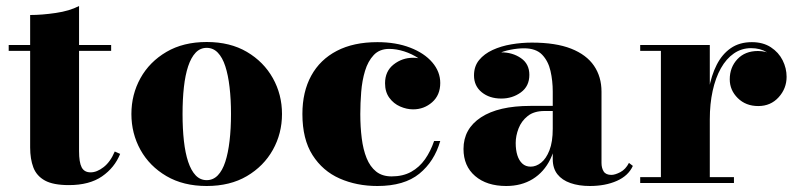

<svg xmlns="http://www.w3.org/2000/svg" viewBox="-20 -610 2654 640"><path d="M209.5 7Q157.5 7 129.8 -8.2Q102 -23.5 91.2 -51.8Q80.5 -80 80.5 -118.5V-560Q119.5 -560 165.8 -566.8Q212 -573.5 243.5 -590V-106.5Q243.5 -69 252.2 -52.2Q261 -35.5 282 -35.5Q303 -35.5 325.5 -53Q348 -70.5 362.5 -105L380.5 -97Q362 -51 320 -22Q278 7 209.5 7ZM9 -440.5V-460H350.5V-440.5Z M669 10Q591 10 534.8 -23Q478.5 -56 448.2 -110.5Q418 -165 418 -230Q418 -295 448.2 -349.5Q478.5 -404 534.8 -437Q591 -470 669 -470Q747 -470 803 -437Q859 -404 889.5 -349.5Q920 -295 920 -230Q920 -165 889.5 -110.5Q859 -56 803 -23Q747 10 669 10ZM669 -9.5Q690.5 -9.5 706 -25.5Q721.5 -41.5 731 -70.8Q740.5 -100 745.2 -140.5Q750 -181 750 -230Q750 -279 745.2 -319.5Q740.5 -360 731 -389.2Q721.5 -418.5 706 -434.5Q690.5 -450.5 669 -450.5Q647.5 -450.5 632.2 -434.5Q617 -418.5 607.2 -389.2Q597.5 -360 593 -319.5Q588.5 -279 588.5 -230Q588.5 -181 593 -140.5Q597.5 -100 607.2 -70.8Q617 -41.5 632.2 -25.5Q647.5 -9.5 669 -9.5Z M1238 10Q1169 10 1112.2 -15Q1055.5 -40 1021.8 -93Q988 -146 988 -230Q988 -304 1017.5 -357.8Q1047 -411.5 1102.8 -440.5Q1158.5 -469.5 1238 -469.5Q1300 -469.5 1347.2 -451.2Q1394.5 -433 1421 -402Q1447.5 -371 1447.5 -333.5Q1447.5 -293 1420.5 -269.2Q1393.5 -245.5 1357 -245.5Q1335.5 -245.5 1313.8 -255Q1292 -264.5 1277.8 -284Q1263.5 -303.5 1263.5 -332.5Q1263.5 -372.5 1292 -395Q1320.5 -417.5 1357 -417.5Q1392 -417.5 1419.2 -395.5Q1446.5 -373.5 1446.5 -333.5H1427.5Q1427.5 -358.5 1413.2 -379.2Q1399 -400 1376 -415.2Q1353 -430.5 1327 -438.8Q1301 -447 1277.5 -447Q1245 -447 1225.8 -426.5Q1206.5 -406 1196.8 -373.8Q1187 -341.5 1184 -303.5Q1181 -265.5 1181 -230Q1181 -187 1185.8 -149.2Q1190.5 -111.5 1202 -83Q1213.5 -54.5 1233.8 -38.2Q1254 -22 1285.5 -22Q1323 -22 1350.5 -37.2Q1378 -52.5 1396.8 -79.2Q1415.5 -106 1427 -140H1447.5Q1428 -72 1377.8 -31Q1327.5 10 1238 10Z M1946 10Q1909.5 10 1881.5 0.2Q1853.5 -9.5 1838 -29.2Q1822.5 -49 1822.5 -79.5V-304.5Q1822.5 -340.5 1815 -373.5Q1807.5 -406.5 1787 -427.8Q1766.5 -449 1726.5 -449Q1706 -449 1681.5 -444.2Q1657 -439.5 1635 -429Q1613 -418.5 1598.8 -401.2Q1584.5 -384 1584.5 -358.5H1561Q1561 -392.5 1587.8 -414Q1614.5 -435.5 1651 -435.5Q1688.5 -435.5 1716.5 -416.2Q1744.5 -397 1744.5 -360.5Q1744.5 -322.5 1716.2 -302Q1688 -281.5 1651 -281.5Q1611.5 -281.5 1585.8 -302.5Q1560 -323.5 1560 -358.5Q1560 -389 1577 -409.8Q1594 -430.5 1622.2 -443.5Q1650.5 -456.5 1684.5 -462.2Q1718.5 -468 1753 -468Q1832.5 -468 1883.8 -447.8Q1935 -427.5 1960 -390.8Q1985 -354 1985 -304.5V-67Q1985 -50 1992.2 -38.5Q1999.5 -27 2018 -27Q2030 -27 2047.8 -36.2Q2065.5 -45.5 2076.5 -67L2089.5 -57Q2074.5 -24 2036 -7Q1997.5 10 1946 10ZM1667.5 10Q1602.5 10 1563.8 -23.2Q1525 -56.5 1525 -113.5Q1525 -180.5 1583.2 -218.8Q1641.5 -257 1748 -257H1869V-240H1795Q1760 -240 1739 -223.2Q1718 -206.5 1708.5 -181.8Q1699 -157 1699 -133.5Q1699 -110 1704.5 -92.5Q1710 -75 1721 -64.8Q1732 -54.5 1749 -54.5Q1767 -54.5 1783.8 -67.8Q1800.5 -81 1811.5 -109Q1822.5 -137 1822.5 -181H1835.5Q1835.5 -122.5 1814.5 -79.5Q1793.5 -36.5 1755.8 -13.2Q1718 10 1667.5 10Z M2334.5 -212.5Q2334.5 -265.5 2342.8 -312Q2351 -358.5 2369 -394Q2387 -429.5 2416 -449.5Q2445 -469.5 2486 -469.5Q2523.5 -469.5 2549.5 -452.5Q2575.5 -435.5 2588.8 -409Q2602 -382.5 2602 -354Q2602 -315 2575.5 -285.8Q2549 -256.5 2507.5 -256.5Q2466 -256.5 2439.2 -283Q2412.5 -309.5 2412.5 -345.5Q2412.5 -385.5 2438 -412.8Q2463.5 -440 2506.5 -440Q2534 -440 2555.2 -427.5Q2576.5 -415 2588.8 -395.5Q2601 -376 2601 -354H2581.5Q2581.5 -378.5 2569.8 -400.5Q2558 -422.5 2536 -436Q2514 -449.5 2483.5 -449.5Q2452 -449.5 2426.5 -432Q2401 -414.5 2383 -382.5Q2365 -350.5 2355.5 -307Q2346 -263.5 2346 -212.5ZM2346 -460V-19.5H2426.5V0H2114V-19.5H2183V-440.5H2114V-460Z"/></svg>

Font: Bodoni Moda 11pt ExtraBold
Style: Regular
Weight: 800
Designer: Owen Earl
Foundry: indestructible type
Version: Version 2.004